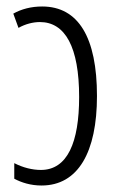

<svg xmlns="http://www.w3.org/2000/svg" viewBox="-20 -562 363 592"><path d="M110 -542C76 -542 46 -534 21 -520L37 -476C58 -488 82 -494 103 -494C181 -494 224 -417 224 -263C224 -123 188 -38 106 -38C80 -38 51 -45 24 -59V-11C46 1 75 10 108 10C221 10 279 -93 279 -266C279 -446 222 -542 110 -542Z"/></svg>

Font: Noto Sans Display Condensed Light
Style: Regular
Weight: 300
Width: 3
Designer: Monotype Design Team
Foundry: Monotype Imaging Inc.
Version: Version 1.900